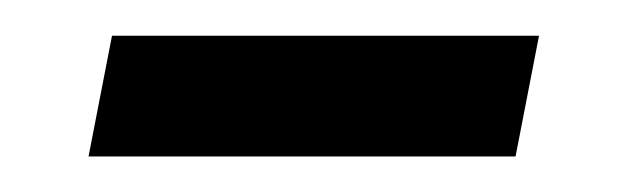

<svg xmlns="http://www.w3.org/2000/svg" viewBox="-20 -295 359 108"><path d="M270 -207H29.8L43 -274.9H283.2Z"/></svg>

Font: Charis SIL Cyr
Style: Italic
Weight: 400
Italic angle: -11°
Foundry: SIL International
Version: Version 5.000